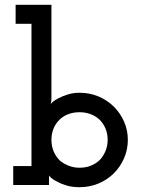

<svg xmlns="http://www.w3.org/2000/svg" viewBox="-20 -770 587 799"><path d="M35 0H184V-20Q184 -27 184 -30Q184 -33 184 -40Q185 -37 194 -29Q203 -21 220 -13Q236 -4 259 2.5Q282 9 311 9Q353 9 390 -6.5Q427 -22 454 -49Q481 -76 496.5 -112Q512 -148 512 -188Q512 -228 496.5 -263.5Q481 -299 454 -326Q427 -353 390 -368.5Q353 -384 311 -384Q285 -384 262.5 -377Q240 -370 223 -361Q206 -352 199 -345.5Q192 -339 191 -336Q193 -344 193.5 -349.5Q194 -355 194 -362V-750H45V-671H111V-79H35ZM311 -303Q335 -303 355.5 -295.5Q376 -288 391 -275Q408 -260 418 -237.5Q428 -215 428 -188Q428 -163 419 -141.5Q410 -120 395 -104Q379 -89 358 -80.5Q337 -72 311 -72Q287 -72 266.5 -80Q246 -88 230 -101Q213 -117 203.5 -139.5Q194 -162 194 -188Q194 -211 201.5 -231.5Q209 -252 223 -267Q238 -284 260.5 -293.5Q283 -303 311 -303Z"/></svg>

Font: Josefin Slab Thin
Style: Bold
Weight: 700
Version: Version 2.000